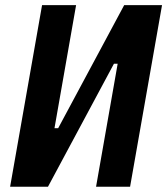

<svg xmlns="http://www.w3.org/2000/svg" viewBox="-20 -713 639 733"><path d="M18.6 0H163.1L415 -469.7H429.2L346.7 0H476.6L598.6 -693.4H454.1L202.1 -223.6H188L270.5 -693.4H140.6Z"/></svg>

Font: Cascadia Code NF
Style: Bold Italic
Weight: 700
Italic angle: -10°
Monospace: yes
Designer: Aaron Bell
Foundry: Saja Typeworks
Version: Version 2404.023